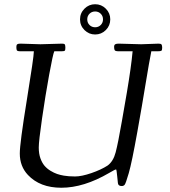

<svg xmlns="http://www.w3.org/2000/svg" viewBox="-20 -872 799 902"><path d="M376.8 -730.8Q356 -751.7 356 -781Q356 -810.3 376.8 -831.2Q397.7 -852.1 427 -852.1Q456.3 -852.1 477.2 -831.2Q498 -810.3 498 -781Q498 -751.7 477.2 -730.8Q456.3 -710 427 -710Q397.7 -710 376.8 -730.8ZM400.5 -807.5Q389.9 -796.9 389.9 -781Q389.9 -765.1 400.5 -754.5Q411.1 -743.9 426.9 -743.9Q442.6 -743.9 453.2 -754.5Q463.9 -765.1 463.9 -781Q463.9 -796.9 453.2 -807.5Q442.6 -818.1 426.9 -818.1Q411.1 -818.1 400.5 -807.5ZM643.1 -664.1 725.1 -667Q735.6 -667 738.8 -663Q741.9 -658.9 741.9 -647.5Q741.9 -636 737.9 -633.5Q733.9 -631.1 720.9 -631.1H690.9Q686.3 -609.4 679.3 -568.7Q672.4 -528.1 663.1 -472.7Q653.8 -417.2 646.6 -374.3Q639.4 -331.3 625.2 -252.4Q599.4 -108.4 585 -58.8Q570.6 -9.3 565.4 -3.7Q560.3 2 551.8 2Q535.2 2 533.9 -12Q532.7 -22.7 530.8 -42Q527.6 -75.9 525.4 -75.9Q523.2 -75.9 520.6 -74.8Q518.1 -73.7 513.5 -71.2Q509 -68.6 504.6 -66.2Q500.2 -63.7 492.9 -59.6Q373.8 10 268.1 10Q167.7 10 111.3 -50Q73 -90.6 73 -150.9Q73 -198.7 106 -401.9Q138.9 -605 138.9 -628.9V-631.1H75.9Q60.3 -631.1 58.6 -636.8Q56.9 -642.6 56.9 -651.7Q56.9 -660.9 60.9 -663.9Q64.9 -667 75.9 -667L169.9 -664.1L272 -667Q282 -667 284.5 -663.2Q287.1 -659.4 287.1 -647.6Q287.1 -635.7 283.8 -633.4Q280.5 -631.1 268.1 -631.1H235.1Q228.8 -618.4 210.9 -520.6Q193.1 -422.9 177.6 -315.9Q162.1 -209 162.1 -179.3Q162.1 -149.7 169.9 -128.2Q177.7 -106.7 189.3 -93.1Q200.9 -79.6 217.4 -69.6Q233.9 -59.6 248.4 -54.7Q262.9 -49.8 279.8 -46.9Q302 -43 332.6 -43Q363.3 -43 409.3 -58.8Q455.3 -74.7 485.1 -94Q512.2 -113.5 523.4 -156.5Q534.7 -199.5 552.5 -302.1Q570.3 -404.8 576.2 -438.5Q596.2 -557.1 603 -631.1H537.1Q520.8 -631.1 518.4 -637Q516.1 -642.8 516.1 -651.7Q516.1 -660.6 521 -663.8Q525.9 -667 537.1 -667Z"/></svg>

Font: Fanwood Text
Style: Italic
Weight: 400
Italic angle: -9°
Version: Version 1.101